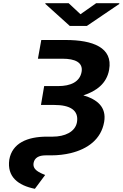

<svg xmlns="http://www.w3.org/2000/svg" viewBox="-20 -961 766 1200"><path d="M461 -197C450 -136 384 -107 310 -107H274C150 -107 56 -66 38 37C23 144 93 198 198 219L262 133C229 118 182 102 190 57C196 25 223 10 265 10H299C343 10 384 5 422 -4C528 -30 612 -90 631 -199C647 -292 587 -340 501 -365C582 -391 647 -439 662 -525C687 -664 560 -711 391 -711H238L217 -594H371C449 -594 500 -571 490 -512C479 -449 421 -423 344 -423H256L236 -305H320C416 -305 474 -273 461 -197ZM483 -872 409 -941H264L263 -937L416 -799H523L725 -936L726 -941H581Z"/></svg>

Font: Asimov
Style: XWidIt
Weight: 500
Designer: Google
Version: Version 2.000980; 2014